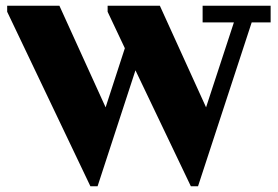

<svg xmlns="http://www.w3.org/2000/svg" viewBox="-20 -635 968 669"><path d="M857 -557 670 14H645L452 -390L320 14H295L5 -594V-615H187L348 -261L415 -467L355 -594V-615H537L698 -261L795 -557H686V-615H923V-557Z"/></svg>

Font: Bigshot One
Style: Regular
Weight: 400
Designer: Gesine Todt
Foundry: Gesine Todt
Version: Version 1.000